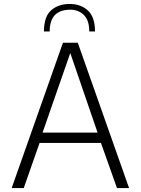

<svg xmlns="http://www.w3.org/2000/svg" viewBox="-20 -950 711 970"><path d="M298 -734H373L632 0H571L490 -228H180L100 0H39ZM473 -280 335 -682 195 -280ZM460 -791H431Q431 -847 404 -874Q377 -901 335 -901Q231 -901 231 -791H202Q202 -866 238.5 -898Q275 -930 332 -930Q388 -930 424 -897Q460 -864 460 -791Z"/></svg>

Font: Exo Light
Style: Regular
Weight: 300
Designer: Natanael Gama
Foundry: Natanael Gama
Version: Version 1.500; ttfautohint (v1.6)